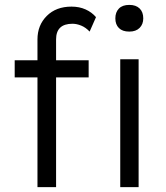

<svg xmlns="http://www.w3.org/2000/svg" viewBox="-20 -764 677 784"><path d="M133 0V-448H40V-518H133V-603Q133 -661 171 -699Q209 -737 272 -737Q304 -737 329.5 -725.5Q355 -714 372 -694L346 -635Q330 -652 311.5 -659.5Q293 -667 276 -667Q209 -667 209 -603V-518H342V-448H209V0ZM508 -635Q480 -635 465.5 -649.5Q451 -664 451 -689Q451 -714 465.5 -729Q480 -744 508 -744Q535 -744 550 -729.5Q565 -715 565 -689Q565 -665 550 -650Q535 -635 508 -635ZM471 0V-522H546V0Z"/></svg>

Font: Lexend Light
Style: Regular
Weight: 300
Designer: Bonnie Shaver-Troup, Thomas Jockin
Foundry: Lexend
Version: Version 1.007; ttfautohint (v1.8.3)